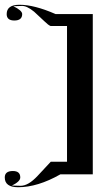

<svg xmlns="http://www.w3.org/2000/svg" viewBox="-166 -646 417 805"><path d="M-90 139Q-146 139 -146 98Q-146 71 -112 71Q-81 71 -81 98Q-81 115 -116 132L-81 133Q-48 134 -8 91L47 32H115V-537H46Q36 -541 21 -556L-23 -597Q-55 -623 -76 -621L-110 -620Q-73 -602 -73 -587Q-73 -560 -106 -560Q-138 -560 -138 -587Q-138 -626 -84 -626Q-22 -626 67 -587H223V85H87Q-8 139 -90 139Z"/></svg>

Font: Ekushey Buriganga
Style: Regular
Weight: 400
Designer: Al Mamun Sumon
Foundry: Al Mamun Sumon
Version: Version 1.0